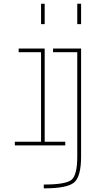

<svg xmlns="http://www.w3.org/2000/svg" viewBox="-20 -780 540 1030"><path d="M394.5 -650.4V-759.8H415V-650.4ZM394.5 59.6V-500H264.6V-519.5H415V59.6Q415 167 377.9 198.7Q340.8 230.5 214.8 230.5V210Q334 210 364.3 184.1Q394.5 158.2 394.5 59.6ZM200.2 -650.4V-759.8H219.7V-650.4ZM330.1 0H59.6V-19.5H200.2V-500H80.1V-519.5H219.7V-19.5H330.1Z"/></svg>

Font: Mgen+ 1m thin
Style: Regular
Weight: 100
Designer: [Source Han Sans]
Ryoko NISHIZUKA  (kana & ideographs); Paul D. Hunt (Latin, Greek & Cyrillic); Wenlong ZHANG  (bopomofo
Version: Version 1.059.20150602